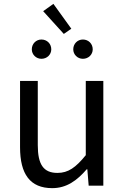

<svg xmlns="http://www.w3.org/2000/svg" viewBox="-20 -963 647 996"><path d="M251 13C325 13 379 -26 430 -85H433L440 0H516V-543H425V-158C373 -94 334 -66 278 -66C206 -66 176 -109 176 -210V-543H84V-199C84 -60 136 13 251 13ZM195 -658C224 -658 246 -680 246 -707C246 -736 224 -758 195 -758C167 -758 145 -736 145 -707C145 -680 167 -658 195 -658ZM311 -787 350 -814 257 -943 204 -905ZM410 -658C439 -658 461 -680 461 -707C461 -736 439 -758 410 -758C382 -758 360 -736 360 -707C360 -680 382 -658 410 -658Z"/></svg>

Font: Noto Sans CJK HK
Style: Regular
Weight: 400
Designer: Ryoko NISHIZUKA 西塚涼子 (kana, bopomofo & ideographs); Paul D. Hunt (Latin, Greek & Cyrillic); Sandoll Communications 산돌커뮤니
Foundry: Adobe
Version: Version 2.004;hotconv 1.0.118;makeotfexe 2.5.65603